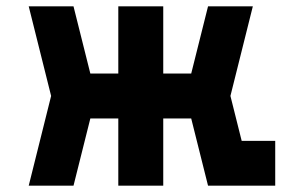

<svg xmlns="http://www.w3.org/2000/svg" viewBox="-20 -587 961 607"><path d="M744.1 -141.6H850.1V0H637.7L584.5 -212.4H496.1V0H354V-212.4H265.6L212.4 0H70.8L141.6 -283.7L70.8 -566.9H212.4L265.6 -354.5H354V-566.9H496.1V-354.5H584.5L637.7 -566.9H779.3L708.5 -283.7Z"/></svg>

Font: Blazma
Style: Regular
Weight: 400
Designer: GGBotNet
Version: 1.00